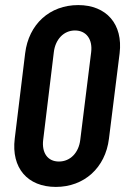

<svg xmlns="http://www.w3.org/2000/svg" viewBox="-20 -728 493 756"><path d="M200 8C311 8 395 -67 409 -182L451 -518C465 -633 399 -708 288 -708C176 -708 93 -633 79 -518L38 -182C24 -67 88 8 200 8ZM212 -92C167 -92 144 -127 150 -177L192 -523C198 -573 231 -608 275 -608C320 -608 345 -573 339 -523L296 -177C290 -127 257 -92 212 -92Z"/></svg>

Font: Barlow Condensed SemiBold
Style: Italic
Weight: 600
Width: 3
Italic angle: -7°
Designer: Jeremy Tribby
Foundry: Tribby Type
Version: Version 1.422;hotconv 1.0.109;makeotfexe 2.5.65596